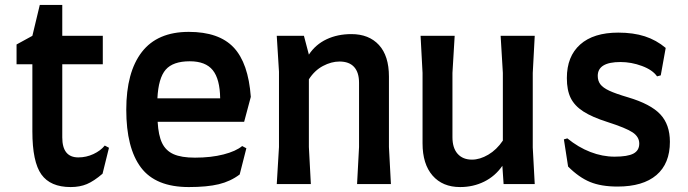

<svg xmlns="http://www.w3.org/2000/svg" viewBox="-20 -745 2784 777"><path d="M47 -565 111 -600 141 -725H232V-600H396V-485H232V-189Q232 -108 297 -108Q329 -108 358 -121.5Q387 -135 404 -156L421 -147L395 -42Q360 -12 331.5 0Q303 12 266 12Q184 12 147.5 -39Q111 -90 111 -213V-485H47Z M491 -301Q491 -453 554 -534.5Q617 -616 744 -616Q866 -616 925.5 -553Q985 -490 995 -353L968 -252H618Q621 -197 636 -166Q651 -135 682.5 -121Q714 -107 769 -107Q834 -107 884.5 -120Q935 -133 960 -154L977 -145L950 -39Q913 -11 865.5 0.5Q818 12 744 12Q610 12 550.5 -67Q491 -146 491 -301ZM871 -347Q870 -425 841 -461Q812 -497 748 -497Q680 -497 650.5 -463Q621 -429 617 -347Z M1433 -150V-410Q1433 -452 1413 -474Q1393 -496 1354 -496Q1321 -496 1287 -478Q1253 -460 1230 -424V-150L1238 0H1100L1109 -150V-455L1100 -600H1210L1230 -524Q1257 -565 1301.5 -586Q1346 -607 1402 -607Q1473 -607 1513.5 -563Q1554 -519 1554 -435V-150L1562 0H1425Z M2136 -148 2144 0H2018L2013 -74Q1984 -32 1939.5 -10Q1895 12 1842 12Q1771 12 1730.5 -34.5Q1690 -81 1690 -165V-450L1682 -600H1820L1811 -450V-190Q1811 -146 1832 -122.5Q1853 -99 1890 -99Q1922 -99 1956 -119Q1990 -139 2015 -176V-450L2006 -600H2144L2136 -450Z M2279 -71 2262 -181 2276 -185Q2320 -149 2369 -130Q2418 -111 2467 -111Q2520 -111 2543.5 -123.5Q2567 -136 2567 -164Q2567 -191 2540.5 -209Q2514 -227 2439 -251Q2376 -271 2340.5 -294Q2305 -317 2289.5 -348.5Q2274 -380 2274 -429Q2274 -517 2328 -565Q2382 -613 2482 -613Q2543 -613 2589.5 -598Q2636 -583 2674 -551L2654 -440L2639 -436Q2621 -462 2578 -478Q2535 -494 2491 -494Q2399 -494 2399 -438Q2399 -418 2409.5 -404Q2420 -390 2445.5 -378Q2471 -366 2522 -351Q2613 -324 2652 -282.5Q2691 -241 2691 -171Q2691 -83 2636.5 -36.5Q2582 10 2479 10Q2413 10 2368 -8.5Q2323 -27 2279 -71Z"/></svg>

Font: Farro Medium
Style: Regular
Weight: 500
Designer: Aceler Chua
Foundry: Grayscale Limited
Version: Version 1.101